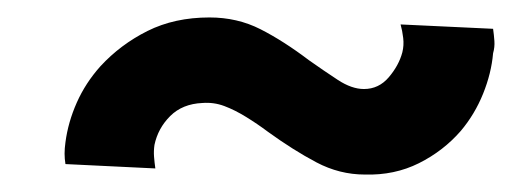

<svg xmlns="http://www.w3.org/2000/svg" viewBox="-20 -360 598 220"><path d="M158 -167Q157 -174 156.5 -180.5Q156 -187 157 -194Q161 -213 175 -227Q189 -241 212 -242Q225 -243 237 -238.5Q249 -234 262 -226Q275 -218 287 -209Q316 -188 342.5 -174Q369 -160 398 -160Q432 -159 460 -173Q488 -187 508 -210Q524 -229 533.5 -252.5Q543 -276 545 -299Q547 -306 546.5 -313Q546 -320 545 -327L439 -332Q441 -325 442 -316.5Q443 -308 441 -300Q437 -285 425.5 -271.5Q414 -258 397 -258Q383 -258 367 -268.5Q351 -279 334 -291Q305 -313 278.5 -326.5Q252 -340 220 -340Q180 -340 149 -324.5Q118 -309 95 -284Q78 -265 68 -242.5Q58 -220 55 -197Q54 -190 54 -184Q54 -178 55 -172Z"/></svg>

Font: Jost SemiBold
Style: Italic
Weight: 600
Italic angle: -5°
Version: Version 3.710